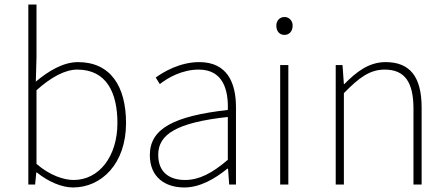

<svg xmlns="http://www.w3.org/2000/svg" viewBox="-20 -814 1976 847"><path d="M302 13C428 13 536 -92 536 -271C536 -434 467 -540 324 -540C258 -540 193 -500 138 -454L141 -560V-794H105V0H135L140 -53H143C192 -13 252 13 302 13ZM305 -20C263 -20 201 -39 141 -91V-416C206 -474 267 -507 321 -507C450 -507 498 -405 498 -271C498 -124 417 -20 305 -20Z M793 13C863 13 929 -26 983 -70H986L991 0H1021V-341C1021 -448 983 -540 859 -540C773 -540 700 -496 667 -472L685 -443C719 -470 782 -507 857 -507C966 -507 988 -414 985 -329C748 -302 641 -247 641 -130C641 -30 711 13 793 13ZM796 -20C732 -20 678 -50 678 -131C678 -220 756 -273 985 -298V-109C916 -50 859 -20 796 -20Z M1216 0H1252V-527H1216ZM1235 -660C1255 -660 1271 -675 1271 -701C1271 -723 1255 -739 1235 -739C1214 -739 1199 -723 1199 -701C1199 -675 1214 -660 1235 -660Z M1461 0H1497V-403C1564 -472 1612 -507 1677 -507C1767 -507 1804 -450 1804 -334V0H1840V-339C1840 -475 1789 -540 1681 -540C1608 -540 1553 -498 1499 -443H1497L1491 -527H1461Z"/></svg>

Font: Harano Aji Gothic TW ExtraLight
Style: Regular
Weight: 250
Foundry: Masamichi Hosoda
Version: HaranoAjiGothicTW-ExtraLight version 20230610;ttx 4.39.4